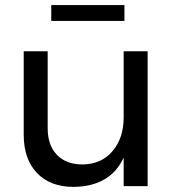

<svg xmlns="http://www.w3.org/2000/svg" viewBox="-20 -730 689 753"><path d="M559 -529V0H465V-112Q413 1 269 3Q177 3 125 -51.5Q73 -106 73 -202V-529H167V-227Q167 -160 203.5 -122.5Q240 -85 304 -85Q378 -86 421.5 -137.5Q465 -189 465 -269V-529ZM181 -710H468V-648H181Z"/></svg>

Font: Montserrat arm2
Style: Regular
Weight: 400
Designer: Julieta Ulanovsky
Foundry: Julieta Ulanovsky
Version: Version 6.000